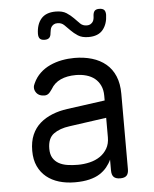

<svg xmlns="http://www.w3.org/2000/svg" viewBox="-55 -826 710 883"><g transform="rotate(-5 300.0 -385.0)"><path d="M203 -684Q202 -669 195 -662Q188 -655 174 -655Q159 -655 152 -662Q145 -669 145 -685Q146 -729 168 -754.5Q190 -780 235 -780Q266 -780 284.5 -768Q303 -756 316.5 -742Q330 -728 342 -716Q354 -704 373 -704Q383 -704 389.5 -708Q396 -712 400 -717.5Q404 -723 405.5 -731Q407 -739 407 -746Q408 -761 414.5 -768Q421 -775 435 -775Q451 -775 458 -768Q465 -761 465 -745Q464 -703 442.5 -676.5Q421 -650 376 -650Q346 -650 327.5 -662Q309 -674 295.5 -688Q282 -702 269.5 -714Q257 -726 239 -726Q228 -726 221.5 -722Q215 -718 211 -712.5Q207 -707 205.5 -699Q204 -691 203 -684ZM424 -353V-375Q424 -402 414.5 -422Q405 -442 389 -455Q373 -468 350.5 -474.5Q328 -481 302 -481Q261 -481 231.5 -467.5Q202 -454 186 -426Q181 -419 177 -414Q173 -409 169 -406Q165 -403 160.5 -401.5Q156 -400 151 -400Q123 -400 111 -419.5Q99 -439 111 -461Q123 -487 143 -506Q163 -525 189 -537Q215 -549 244 -554.5Q273 -560 302 -560Q346 -560 383 -549Q420 -538 447 -515.5Q474 -493 488.5 -458.5Q503 -424 503 -377V-29Q503 -9 494 0.5Q485 10 464.5 10Q444 10 434.5 0.5Q425 -9 425 -30V-80Q417 -62 403.5 -45.5Q390 -29 370.5 -16.5Q351 -4 322.5 3Q294 10 256 10Q216 10 182.5 0Q149 -10 124.5 -30Q100 -50 86 -80Q72 -110 72 -151Q72 -194 85.5 -225Q99 -256 123 -277Q147 -298 179.5 -311Q212 -324 249 -329ZM424 -273 253 -249Q207 -243 179 -222.5Q151 -202 151 -154Q151 -128 161 -111.5Q171 -95 188 -85.5Q205 -76 227.5 -72.5Q250 -69 276 -69Q304 -69 331 -75.5Q358 -82 378.5 -96Q399 -110 411.5 -131.5Q424 -153 424 -183Z"/></g></svg>

Font: Maple Mono Normal NL Light
Style: Regular
Weight: 300
Monospace: yes
Designer: subframe7536
Version: Version 7.000